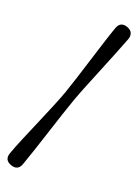

<svg xmlns="http://www.w3.org/2000/svg" viewBox="-136 -844 774 1075"><g transform="rotate(15 251.0 -306.0)"><path d="M283 -292.5Q265 -253.5 240.8 -197.2Q216.5 -141 190.8 -79.8Q165 -18.5 141 36.8Q117 92 100 129Q80 171.5 37 151.5Q-6 131.5 14 88.5Q31.5 50 59.8 -3.5Q88 -57 119.2 -115.2Q150.5 -173.5 178.5 -227.2Q206.5 -281 224.5 -319.5Q242 -358 265.2 -413.8Q288.5 -469.5 313.5 -530.5Q338.5 -591.5 361.8 -647.2Q385 -703 402.5 -741Q422.5 -783.5 465.5 -764Q486.5 -754 492.2 -737.5Q498 -721 489 -701Q471.5 -664 444.2 -610.8Q417 -557.5 386.8 -498.8Q356.5 -440 328.8 -385.8Q301 -331.5 283 -292.5Z"/></g></svg>

Font: Fraunces 9pt Soft SemiBold
Style: Regular
Weight: 600
Version: Version 1.000;[b76b70a41]